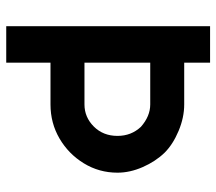

<svg xmlns="http://www.w3.org/2000/svg" viewBox="-59 -635 694 616"><g transform="rotate(90 288.0 -327.0)"><path d="M64 0V-654H181V-571H315Q357 -571 400 -553Q443 -535 470 -508Q498 -479 516 -438Q534 -397 534 -357Q534 -298 504 -249Q474 -200 424.5 -171Q375 -142 315 -142H181V0ZM315 -251Q356 -251 386 -281Q416 -311 416 -357Q416 -401 387 -432Q353 -462 315 -462H181V-251Z"/></g></svg>

Font: Lil Grotesk Bold
Style: Regular
Weight: 700
Designer: Bastien Sozeau
Foundry: NBR — Bastien Sozeau
Version: Version 4.002; ttfautohint (v1.8.4.7-5d5b)